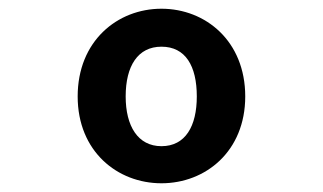

<svg xmlns="http://www.w3.org/2000/svg" viewBox="-20 -855 740 440"><path d="M158 -634C158 -508 249 -435 350 -435C451 -435 542 -508 542 -634C542 -761 451 -835 350 -835C249 -835 158 -761 158 -634ZM431 -634C431 -566 405 -520 350 -520C296 -520 268 -566 268 -634C268 -704 296 -748 350 -748C405 -748 431 -704 431 -634Z"/></svg>

Font: Kawkab Mono
Style: Bold
Weight: 700
Monospace: yes
Designer: Abdullah Arif
Foundry: Abdullah Arif
Version: Version 1.000;PS 000.500;hotconv 1.0.88;makeotf.lib2.5.64775